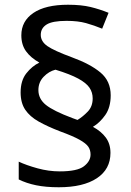

<svg xmlns="http://www.w3.org/2000/svg" viewBox="-20 -785 553 810"><path d="M67 -395Q67 -445 91 -475.5Q115 -506 146 -521Q110 -541 90 -568.5Q70 -596 70 -636Q70 -696 121 -730.5Q172 -765 267 -765Q323 -765 362 -755.5Q401 -746 438 -731L411 -664Q377 -678 343 -687.5Q309 -697 261 -697Q201 -697 176.5 -681.5Q152 -666 152 -638Q152 -610 180 -590.5Q208 -571 284 -543Q361 -515 404 -479Q447 -443 447 -383Q447 -332 424 -299.5Q401 -267 372 -250Q407 -231 426.5 -204.5Q446 -178 446 -140Q446 -71 388.5 -33Q331 5 228 5Q173 5 132 -3.5Q91 -12 59 -28V-103Q91 -88 138 -75Q185 -62 232 -62Q306 -62 334 -83.5Q362 -105 362 -133Q362 -152 352.5 -166Q343 -180 315.5 -195.5Q288 -211 233 -231Q181 -251 143.5 -272Q106 -293 86.5 -322Q67 -351 67 -395ZM142 -405Q142 -368 173.5 -342.5Q205 -317 285 -287L307 -279Q330 -293 350.5 -314.5Q371 -336 371 -370Q371 -395 357.5 -415Q344 -435 310 -453.5Q276 -472 214 -491Q186 -484 164 -461Q142 -438 142 -405Z"/></svg>

Font: Noto Sans Hanunoo
Style: Regular
Weight: 400
Designer: Monotype Design Team
Foundry: Monotype Imaging Inc.
Version: Version 2.003; ttfautohint (v1.8.4.7-5d5b)